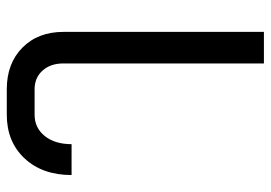

<svg xmlns="http://www.w3.org/2000/svg" viewBox="-136 -462 798 566"><g transform="rotate(-90 263.0 -179.0)"><path d="M359 -391Q359 -429 338 -452.5Q317 -476 283 -476H208Q169 -476 145 -446Q121 -416 121 -367H30Q30 -453 79 -505.5Q128 -558 208 -558H283Q359 -558 405.5 -512Q452 -466 452 -391V200H359Z"/></g></svg>

Font: Bai Jamjuree Medium
Style: Regular
Weight: 500
Version: Version 1.000; ttfautohint (v1.6)